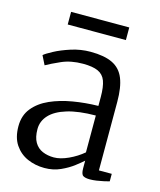

<svg xmlns="http://www.w3.org/2000/svg" viewBox="-110 -797 738 888"><g transform="rotate(15 259.0 -353.0)"><path d="M186.5 11Q142.5 11 105 -5.5Q67.5 -22 44.2 -56.5Q21 -91 21 -145Q21 -197 49.8 -232.2Q78.5 -267.5 126.5 -288.8Q174.5 -310 233.5 -320Q292.5 -330 354 -331V-373.5Q354 -422.5 343.8 -450Q333.5 -477.5 307.8 -489.2Q282 -501 235.5 -501Q177.5 -501 133.5 -481.5Q89.5 -462 65 -448L43.5 -491Q53 -500 85.2 -517.2Q117.5 -534.5 162.5 -549Q207.5 -563.5 255 -563.5Q321 -563.5 360.2 -544.5Q399.5 -525.5 416.5 -483.2Q433.5 -441 433.5 -371.5V-43.5H495V-7.5Q484 -4.5 468.2 -1Q452.5 2.5 435.2 5Q418 7.5 403 7.5Q381.5 7.5 371 0.8Q360.5 -6 360.5 -34.5V-70.5Q348.5 -59.5 323.2 -40Q298 -20.5 263.2 -4.8Q228.5 11 186.5 11ZM216 -47.5Q247 -47.5 285.5 -65.2Q324 -83 354 -108.5V-285Q272 -284.5 217.8 -268Q163.5 -251.5 136.5 -222.2Q109.5 -193 109.5 -155Q109.5 -115.5 123.5 -91.8Q137.5 -68 161.8 -57.8Q186 -47.5 216 -47.5ZM398 -718.5V-658H119.5V-718.5Z"/></g></svg>

Font: Merriweather 24pt Light
Style: Regular
Weight: 300
Designer: Eben Sorkin
Foundry: Eben Sorkin
Version: Version 2.100